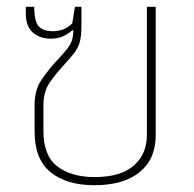

<svg xmlns="http://www.w3.org/2000/svg" viewBox="-20 -537 571 566"><path d="M258 9Q177 9 129.5 -29Q82 -67 82 -149V-229Q82 -272 102.5 -302Q123 -332 148 -359Q168 -380 178 -393Q188 -406 192 -418Q196 -430 196 -447L193 -448Q184 -439 168 -431Q152 -423 129 -423Q98 -423 77 -441Q56 -459 56 -498V-517H81Q81 -474 94 -459.5Q107 -445 136 -445Q150 -445 164 -449.5Q178 -454 193 -468L201 -517H220V-460Q220 -430 215 -412.5Q210 -395 199 -381Q188 -367 169 -346Q143 -318 125.5 -292Q108 -266 108 -225V-151Q108 -78 149 -46.5Q190 -15 259 -15Q336 -15 374.5 -49Q413 -83 413 -139V-517H439V-138Q439 -68 391.5 -29.5Q344 9 258 9Z"/></svg>

Font: Noto Sans Thai UI Thin
Style: Regular
Weight: 100
Designer: Monotype Design Team
Foundry: Monotype Imaging Inc.
Version: Version 2.000